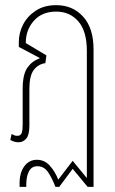

<svg xmlns="http://www.w3.org/2000/svg" viewBox="-20 -545 447 745"><path d="M56 180V166Q56 125 74.5 100Q93 75 123 75Q153 75 173.5 98Q194 121 206 152L262 79L317 146V-347Q317 -424 284 -462Q251 -500 198 -500Q143 -500 111.5 -464.5Q80 -429 80 -378L160 -330L156 -300Q128 -296 111 -273.5Q94 -251 94 -200V-57Q94 -22 82 -7.5Q70 7 52 7Q35 7 20 -2L25 -25Q30 -22 35.5 -20Q41 -18 47 -18Q60 -18 64 -28.5Q68 -39 68 -61V-200Q68 -256 86 -282Q104 -308 133 -318L134 -320L53 -363V-381Q53 -418 70 -450.5Q87 -483 119.5 -504Q152 -525 198 -525Q262 -525 302.5 -480.5Q343 -436 343 -353V180H320L262 110L210 180H195Q182 146 166.5 123Q151 100 125 100Q103 100 92.5 119.5Q82 139 82 170V180Z"/></svg>

Font: Noto Sans Thai UI ExtCond Thin
Style: Regular
Weight: 100
Width: 2
Designer: Monotype Design Team
Foundry: Monotype Imaging Inc.
Version: Version 2.000